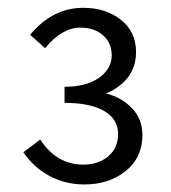

<svg xmlns="http://www.w3.org/2000/svg" viewBox="-20 -911 447 501"><path d="M200.2 -429.7Q149.4 -429.7 107.9 -452.6Q66.4 -475.6 41 -513.7L85 -546.9Q127.9 -481.4 197.3 -481.4Q236.3 -481.4 262.2 -502.9Q288.1 -524.4 288.1 -561.5Q288.1 -600.6 251.5 -621.6Q214.8 -642.6 148.4 -642.6V-684.6Q205.1 -684.6 238.3 -708Q271.5 -731.4 271.5 -766.6Q271.5 -798.8 249 -818.8Q226.6 -838.9 189.5 -838.9Q141.6 -838.9 97.7 -785.2L58.6 -820.3Q117.2 -890.6 197.3 -890.6Q255.9 -890.6 295.4 -859.4Q335 -828.1 335 -775.4Q335 -701.2 256.8 -667Q296.9 -657.2 324.2 -628.9Q351.6 -600.6 351.6 -558.6Q351.6 -500 308.1 -464.8Q264.6 -429.7 200.2 -429.7Z"/></svg>

Font: Gen Shin Gothic Normal
Style: Regular
Weight: 300
Designer: [Source Han Sans]
Ryoko NISHIZUKA  (kana & ideographs); Paul D. Hunt (Latin, Greek & Cyrillic); Wenlong ZHANG  (bopomofo
Version: Version 1.002.20150607